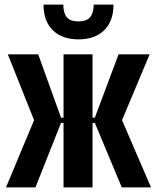

<svg xmlns="http://www.w3.org/2000/svg" viewBox="-20 -814 683 834"><path d="M6 0 128 -292 14 -578H146L245 -303H256V-578H382V-303H392L495 -578H630L510 -292L636 0H509L392 -280H382V0H256V-280H245L134 0ZM321 -643Q250 -643 209.5 -682.5Q169 -722 169 -794H255Q255 -758 270 -739.5Q285 -721 321 -721Q357 -721 372 -740Q387 -759 387 -794H473Q473 -722 432.5 -682.5Q392 -643 321 -643Z"/></svg>

Font: Oswald SemiBold
Style: Regular
Weight: 600
Designer: Vernon Adams
Foundry: Vernon Adams
Version: Version 4.103;gftools[0.9.33.dev8+g029e19f]